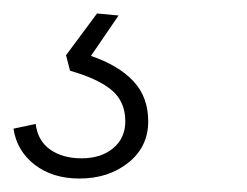

<svg xmlns="http://www.w3.org/2000/svg" viewBox="-67 -31 366 285"><path d="M51 234Q11 234 -15.5 213.5Q-42 193 -47 160L-14 153Q-11 178 7.5 191Q26 204 54 204Q83 204 101 189Q119 174 119 149Q119 120 99 103Q79 86 37 74L31 51L77 -11L109 -8L68 52Q109 66 131 89.5Q153 113 153 149Q153 187 123.5 210.5Q94 234 51 234Z"/></svg>

Font: Mona Sans ExtraLight
Style: Italic
Weight: 200
Italic angle: -11.6951°
Designer: Deni Anggara
Foundry: GitHub
Version: Version 2.000